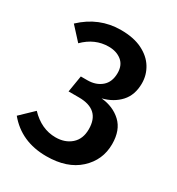

<svg xmlns="http://www.w3.org/2000/svg" viewBox="-168 -793 846 916"><g transform="rotate(30 255.0 -335.0)"><path d="M223 15Q85 15 5 -82L76 -150Q138 -85 216 -85Q268 -85 301.5 -114.5Q335 -144 335 -198Q335 -306 218 -306H161L176 -397H212Q259 -397 289.5 -423Q320 -449 320 -499Q320 -542 292 -564.5Q264 -587 221 -587Q145 -587 86 -528L21 -599Q112 -685 232 -685Q302 -685 349.5 -661.5Q397 -638 421 -599Q445 -560 445 -514Q445 -450 409 -410.5Q373 -371 314 -356Q380 -350 423.5 -309.5Q467 -269 467 -192Q467 -104 402 -44.5Q337 15 223 15Z"/></g></svg>

Font: Trujillo Medium
Style: Regular
Weight: 500
Designer: Fira Sans original fonts by bBox Type GmbH, Carrois Corporate GbR, & Edenspiekermann AG / Changes by Cristiano Sobral
Foundry: Fira Sans original fonts by bBox Type GmbH, Carrois Corporate GbR, & Edenspiekermann AG / Changes by Cristiano Sobral
Version: Version 4.301;October 17, 2021;FontCreator 14.0.0.2814 64-bi